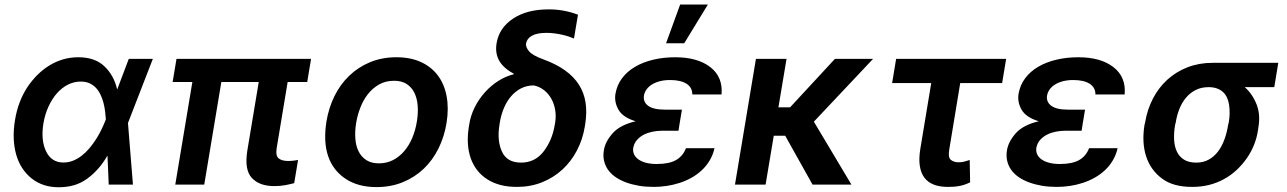

<svg xmlns="http://www.w3.org/2000/svg" viewBox="-20 -801 5584 833"><path d="M45.1 -280.2Q58.2 -360.8 98.4 -422.2Q117.2 -450.6 141 -474.6Q164.8 -498.6 192.6 -516Q220.5 -533.4 252.3 -543Q284.1 -552.6 319.2 -552.6Q391.7 -552.6 432.5 -513.8Q474.1 -474.4 487.9 -414.1H489L538.7 -545.5H643.1L535.2 -267.4L556.8 0H451.7L446.4 -124.6H445.3Q410.9 -64.3 359 -26.3Q331.3 -6 300.4 2.7Q269.5 11.4 235.1 11.4Q199.6 11.4 170.5 1.8Q141.3 -7.8 117.5 -26.6Q93.8 -45.5 76.7 -71.4Q59.7 -97.3 50.4 -129.6Q41.2 -161.9 39.6 -199.8Q38 -237.6 45.1 -280.2ZM180 -144.2Q203.5 -95.9 255 -95.9Q277.3 -95.9 297.4 -104Q317.5 -112.2 335.2 -126.1Q353 -139.9 368.3 -158.2Q383.5 -176.5 396.3 -196.4Q409.1 -216.3 419 -236.7Q429 -257.1 436.1 -275.2L439.3 -283.4Q438.2 -300.1 435.9 -318.5Q433.6 -337 428.8 -355.3Q424 -373.6 416.2 -390.1Q408.4 -406.6 396.7 -419.4Q384.9 -432.2 368.6 -439.6Q352.3 -447.1 330.6 -447.1Q300.8 -447.1 274.3 -433.6Q247.9 -420.1 226.6 -395.8Q205.3 -371.4 190.2 -338.2Q175.1 -305 168.3 -265.6Q156.6 -192.1 180 -144.2Z M729 -445.3 745.7 -545.5H1329.5L1312.9 -445.3H1228L1180.4 -158.7Q1175.1 -124.6 1189.3 -113.6Q1203.5 -102.6 1229.8 -102.6Q1242.2 -102.6 1253.7 -104Q1265.3 -105.5 1273.1 -106.9L1256.4 -6.4Q1239.3 -1.8 1217.9 2.3Q1196.4 6.4 1169.7 6.4Q1105.8 6.4 1072.8 -28.8Q1039.8 -63.9 1052.9 -147L1102.6 -445.3H940.3L866.1 0H740.4L814.6 -445.3Z M1396.3 -273.8Q1405.9 -332.7 1430.9 -383.7Q1456 -434.7 1494.9 -472.1Q1533.7 -509.6 1585.4 -531.1Q1637.1 -552.6 1700.3 -552.6Q1760.7 -552.6 1805.9 -532Q1851.2 -511.4 1879.4 -473.9Q1907.7 -436.4 1917.6 -383.9Q1927.6 -331.3 1917.3 -267Q1907.7 -208.1 1882.6 -157.3Q1857.6 -106.5 1818.7 -69.2Q1779.8 -32 1728 -10.7Q1676.1 10.7 1613.3 10.7Q1533.4 10.7 1479.4 -25.2Q1424.4 -61.8 1403.4 -124.3Q1382.5 -186.8 1396.3 -273.8ZM1623.9 -92.3Q1657.7 -92.3 1685.2 -106.5Q1712.7 -120.7 1733.8 -145.4Q1755 -170.1 1768.8 -203.3Q1782.7 -236.5 1788.7 -274.5Q1794.7 -311.1 1792.1 -343.2Q1789.4 -375.4 1777.5 -399.1Q1765.6 -422.9 1744 -436.8Q1722.3 -450.6 1690 -450.6Q1652.7 -450.6 1624.3 -434.3Q1595.9 -418 1575.6 -391.9Q1555.4 -365.8 1543 -333.1Q1530.5 -300.4 1525.2 -267.8Q1519.2 -231.2 1521.7 -199.2Q1524.1 -167.3 1536.2 -143.5Q1548.3 -119.7 1570 -106Q1591.6 -92.3 1623.9 -92.3Z M2013.5 -246.8 2015.3 -258.5Q2021.3 -299 2039.6 -335.4Q2057.9 -371.8 2084.2 -400.9Q2110.4 -430 2142.6 -450.3Q2174.7 -470.5 2208.8 -478.7V-481.5Q2165.8 -503.9 2146.5 -536.6Q2127.1 -569.2 2134.6 -614.3Q2146 -680.8 2206.3 -720.5Q2266.3 -760.3 2360.1 -760.3Q2377.8 -760.3 2394 -758.9Q2410.2 -757.5 2425.6 -754.6Q2441.1 -751.8 2456.3 -747.5Q2471.6 -743.3 2487.6 -737.2L2470.2 -633.9Q2460.6 -638.1 2447.3 -642.6Q2433.9 -647 2418.5 -650.4Q2403.1 -653.8 2386 -656.1Q2369 -658.4 2351.2 -658.4Q2310.4 -658.4 2288.4 -646.3Q2266.3 -634.2 2262.4 -612.9Q2259.6 -598 2274.5 -579.5Q2289.4 -560.7 2337.7 -543.3Q2393.1 -523.1 2431.3 -495.7Q2469.5 -468.4 2491.7 -433.6Q2513.8 -398.8 2520.4 -356.5Q2527 -314.3 2519.2 -264.2L2517.4 -252.8Q2508.5 -197.1 2483.5 -149Q2458.5 -100.9 2420.1 -65.5Q2381.7 -30.2 2331.7 -10.1Q2281.6 9.9 2223 9.9Q2183.2 9.9 2151.5 1.6Q2119.7 -6.7 2094.1 -23.1Q2068.5 -39.4 2050.6 -62.3Q2032.7 -85.2 2022.5 -113.8Q2012.4 -142.4 2010.1 -176Q2007.8 -209.5 2013.5 -246.8ZM2158 -142.8Q2179.7 -95.5 2240.4 -95.5Q2300.1 -95.5 2337 -142Q2355.5 -165.5 2368.1 -194.2Q2380.7 -223 2386.7 -258.5L2388.5 -268.8Q2393.1 -296.2 2388.8 -322.8Q2384.6 -349.4 2372.5 -371.6Q2360.4 -393.8 2340.9 -409.4Q2321.4 -425.1 2295.8 -430.4Q2265.6 -430.4 2240.9 -417.8Q2216.3 -405.2 2197.4 -383.3Q2178.6 -361.5 2166.2 -332Q2153.8 -302.6 2148.4 -268.8L2147 -259.9Q2135.7 -190 2158 -142.8Z M2599.8 -148.4Q2603 -168.7 2612.9 -187.3Q2622.9 -206 2639.2 -224.1Q2671.2 -259.2 2737.9 -274.9Q2682.5 -291.5 2663.4 -324.9Q2644.2 -358.3 2650.2 -394.2Q2656.6 -431.8 2678.6 -461.3Q2700.6 -490.8 2734.9 -511Q2769.2 -531.2 2813.7 -541.9Q2858.3 -552.6 2909.4 -552.6Q3006 -552.6 3061.1 -510.3Q3117.2 -467 3110.4 -391.3H2983.7Q2983.7 -421.9 2958.1 -437.9Q2932.5 -453.8 2887.4 -453.8Q2862.9 -453.8 2843 -448.7Q2823.2 -443.5 2808.6 -434.5Q2794 -425.4 2785.2 -413.2Q2776.3 -400.9 2773.8 -386.4Q2769.5 -358.7 2792.1 -342Q2814.6 -325.3 2865.1 -325.3H2938.6L2928.3 -263.5L2923.7 -233.7H2850.5Q2832 -233.7 2812 -229.8Q2791.9 -225.9 2774.3 -217.2Q2756.7 -208.5 2744 -194.2Q2731.2 -180 2727.3 -159.4Q2725.1 -144.5 2730.8 -131.7Q2736.5 -119 2749.6 -109.6Q2762.8 -100.1 2782.8 -94.8Q2802.9 -89.5 2829.5 -89.5Q2883.2 -89.5 2913.2 -106.7Q2943.2 -123.9 2956 -158H3079.9Q3073.2 -128.6 3058.8 -104.6Q3044.4 -80.6 3024.3 -62Q3004.3 -43.3 2979.8 -29.7Q2955.3 -16 2928.1 -7.3Q2900.9 1.4 2872.5 5.7Q2844.1 9.9 2816.4 9.9Q2782 9.9 2752.3 5Q2722.7 0 2696 -9.6Q2670.1 -19.2 2650.2 -33Q2630.3 -46.9 2617.9 -64.6Q2605.5 -82.4 2600.7 -103.5Q2595.9 -124.6 2599.8 -148.4ZM2930.8 -781.2H3051.1L2948.5 -613.3H2869.7Z M3259.6 -545.5H3392.4L3357.2 -335.2H3407.7L3602.3 -545.5H3767.8L3511 -273.1L3674 0H3505.3L3386.7 -212H3337L3301.5 0H3168.7Z M3867.9 -545.5H4345.2L4327.8 -440.7H4146L4098.7 -154.1Q4092.3 -117.2 4105.5 -107.2Q4119 -96.9 4138.1 -96.9Q4153.4 -96.9 4164.8 -100.1Q4176.1 -103.3 4187.1 -106.9L4188.9 -9.9Q4176.5 -3.9 4165 0Q4153.4 3.9 4141.7 6Q4130 8.2 4117.9 9.1Q4105.8 9.9 4092.3 9.9Q4057.2 9.9 4031.4 0Q4005.7 -9.9 3990.4 -30.4Q3975.1 -50.8 3970.5 -82.2Q3965.9 -113.6 3973 -156.2L4020.2 -440.7H3850.5Z M4348.7 -148.4Q4351.9 -168.7 4361.9 -187.3Q4371.8 -206 4388.1 -224.1Q4420.1 -259.2 4486.9 -274.9Q4431.5 -291.5 4412.3 -324.9Q4393.1 -358.3 4399.1 -394.2Q4405.5 -431.8 4427.6 -461.3Q4449.6 -490.8 4483.8 -511Q4518.1 -531.2 4562.7 -541.9Q4607.2 -552.6 4658.4 -552.6Q4755 -552.6 4810 -510.3Q4866.1 -467 4859.4 -391.3H4732.6Q4732.6 -421.9 4707 -437.9Q4681.5 -453.8 4636.4 -453.8Q4611.9 -453.8 4592 -448.7Q4572.1 -443.5 4557.5 -434.5Q4543 -425.4 4534.1 -413.2Q4525.2 -400.9 4522.7 -386.4Q4518.5 -358.7 4541 -342Q4563.6 -325.3 4614 -325.3H4687.5L4677.2 -263.5L4672.6 -233.7H4599.4Q4581 -233.7 4560.9 -229.8Q4540.8 -225.9 4523.3 -217.2Q4505.7 -208.5 4492.9 -194.2Q4480.1 -180 4476.2 -159.4Q4474.1 -144.5 4479.8 -131.7Q4485.4 -119 4498.6 -109.6Q4511.7 -100.1 4531.8 -94.8Q4551.8 -89.5 4578.5 -89.5Q4632.1 -89.5 4662.1 -106.7Q4692.1 -123.9 4704.9 -158H4828.8Q4822.1 -128.6 4807.7 -104.6Q4793.3 -80.6 4773.3 -62Q4753.2 -43.3 4728.7 -29.7Q4704.2 -16 4677 -7.3Q4649.9 1.4 4621.4 5.7Q4593 9.9 4565.3 9.9Q4530.9 9.9 4501.2 5Q4471.6 0 4445 -9.6Q4419 -19.2 4399.1 -33Q4379.3 -46.9 4366.8 -64.6Q4354.4 -82.4 4349.6 -103.5Q4344.8 -124.6 4348.7 -148.4Z M4945.3 -258.5 4948.2 -269.9Q4957.4 -326 4982.1 -373.4Q5006.7 -420.8 5044.6 -455.3Q5082.4 -489.7 5132.1 -509.1Q5181.8 -528.4 5240.8 -528.4H5525.9L5508.5 -422.9H5380.3Q5413.4 -394.2 5431.8 -348Q5449.2 -304 5439.6 -248.6L5438.2 -238.6Q5428.6 -170.8 5389.2 -114.3Q5369.7 -86.3 5344.8 -63.2Q5320 -40.1 5290.5 -24Q5261 -7.8 5226.6 1.1Q5192.1 9.9 5152.7 9.9Q5112.2 9.9 5079.9 1.4Q5047.6 -7.1 5022.4 -25.6Q4972.7 -62.1 4952.9 -121.6Q4933.2 -181.1 4945.3 -258.5ZM5170.1 -95.5Q5200.6 -95.5 5224.1 -108.5Q5247.5 -121.4 5264.4 -143.6Q5281.2 -165.8 5292.1 -195.5Q5302.9 -225.1 5308.2 -258.5L5311.1 -269.9Q5317.8 -308.6 5312.5 -345.9Q5310 -363.3 5303.4 -377.5Q5296.9 -391.7 5285.9 -401.8Q5274.9 -411.9 5259.4 -417.4Q5244 -422.9 5223.4 -422.9Q5191.8 -422.9 5167.4 -410.5Q5143.1 -398.1 5125.5 -377.1Q5108 -356.2 5096.9 -328.5Q5085.9 -300.8 5081 -269.9L5078.1 -258.5Q5072.4 -225.1 5073.9 -195.5Q5075.3 -165.8 5085.8 -143.6Q5096.2 -121.4 5116.8 -108.5Q5137.4 -95.5 5170.1 -95.5Z"/></svg>

Font: Inter P Semi Bold
Style: Italic
Weight: 600
Italic angle: 9.39999°
Designer: Rasmus Andersson
Foundry: rsms
Version: Version 3.018;git-588b23468